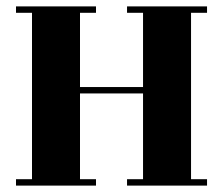

<svg xmlns="http://www.w3.org/2000/svg" viewBox="-20 -580 697 600"><path d="M627 -540H577V-20H627V0H377V-20H427V-288H230V-20H280V0H30V-20H80V-540H30V-560H280V-540H230V-308H427V-540H377V-560H627Z"/></svg>

Font: Rozha One
Style: Regular
Weight: 400
Designer: Tim Donaldson, Indian Type Foundry
Foundry: Indian Type Foundry
Version: Version 1.301;PS 1.0;hotconv 1.0.78;makeotf.lib2.5.61930; tt